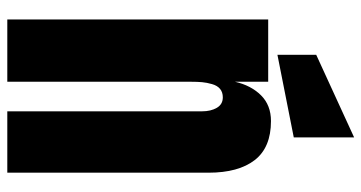

<svg xmlns="http://www.w3.org/2000/svg" viewBox="-258 -756 1014 539"><g transform="rotate(90 249.5 -487.0)"><path d="M210 0H35.2V-732.4H210V-639.2Q220.2 -684.1 248 -712.2Q275.9 -740.2 320.3 -740.2Q394.5 -740.2 429.9 -694.6Q465.3 -648.9 465.3 -564.9V0H293V-546.9Q293 -571.3 283.2 -588.1Q273.4 -605 253.9 -605Q239.3 -605 230 -597.2Q220.7 -589.4 216.6 -574.7Q212.4 -560.1 211.2 -546.9Q210 -533.7 210 -515.1ZM366.2 -804.2 134.3 -758.3V-867.2L366.2 -973.6Z"/></g></svg>

Font: Anton
Style: Regular
Weight: 400
Designer: Vernon Adams, Tural Alisoy
Foundry: Vernon Adams
Version: Version 2.300